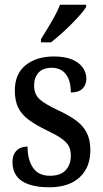

<svg xmlns="http://www.w3.org/2000/svg" viewBox="-20 -786 437 816"><path d="M189 10Q139 10 103.5 -2Q68 -14 50.5 -38Q33 -62 33 -96Q33 -121 42.5 -136Q52 -151 66.5 -157Q81 -163 97 -163Q97 -108 120 -73.5Q143 -39 192 -39Q237 -39 259 -62.5Q281 -86 281 -125Q281 -149 272 -165.5Q263 -182 241 -197.5Q219 -213 181 -231Q133 -254 102.5 -276.5Q72 -299 57.5 -328.5Q43 -358 43 -401Q43 -472 89 -509Q135 -546 209 -546Q256 -546 286.5 -533Q317 -520 332 -498.5Q347 -477 347 -452Q347 -425 330.5 -409Q314 -393 281 -393Q281 -444 259.5 -471Q238 -498 200 -498Q163 -498 144 -477.5Q125 -457 125 -423Q125 -385 148.5 -364Q172 -343 230 -316Q275 -295 304.5 -273Q334 -251 349 -221Q364 -191 364 -148Q364 -74 318 -32Q272 10 189 10ZM154 -619Q168 -642 183.5 -667.5Q199 -693 213 -718.5Q227 -744 235 -766H346V-756Q338 -743 321 -723.5Q304 -704 282.5 -682.5Q261 -661 238.5 -641Q216 -621 197 -606H154Z"/></svg>

Font: Noto Serif Khmer Condensed Medium
Style: Regular
Weight: 500
Width: 3
Designer: Danh Hong and the Monotype Design Team
Foundry: Monotype Imaging Inc.
Version: Version 2.004